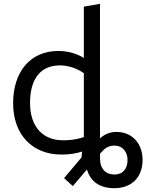

<svg xmlns="http://www.w3.org/2000/svg" viewBox="-20 -801 770 1010"><path d="M421 -80C404 -74 368 -63 311 -63C207 -63 138 -133 138 -259C138 -369 180 -457 296 -457C352 -457 399 -432 421 -416ZM303.7 12.1C346.3 12.1 384.8 5.4 412 -4C411 8 409 14 409 27L317 136L363 178L437 91C456 150 499 189 582 189C669 189 730 135 730 40C730 -45 676 -107 593 -107C561 -107 532 -97 506 -73V-781L421 -766V-496C398 -511 350 -533 288 -533C136 -533 49 -420 49 -258C49 -92.2 150.5 12.1 303.7 12.1ZM581 -35C628 -35 651 1 651 41C651 83 629 117 582 117C537 117 506 89 506 31V8C527 -17 546 -35 581 -35Z"/></svg>

Font: Repo
Style: Regular
Weight: 400
Designer: Stefan Peev
Foundry: Context Ltd
Version: Version 0.000